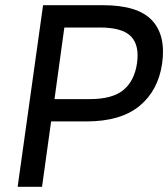

<svg xmlns="http://www.w3.org/2000/svg" viewBox="-20 -720 648 740"><path d="M146 -700H376Q511 -700 565.5 -642Q620 -584 605 -476Q590 -371 517.5 -311.5Q445 -252 313 -252H177L142 0H48ZM228 -614 190 -338H326Q413 -338 455.5 -373Q498 -408 508 -476Q518 -545 485 -579.5Q452 -614 364 -614Z"/></svg>

Font: Retni Sans Medium
Style: Italic
Weight: 500
Italic angle: -8°
Designer: Vitaly Kuzmin
Foundry: ParaType Ltd.
Version: Version 1.00;June 10, 2019;FontCreator 11.5.0.2425 64-bit; t